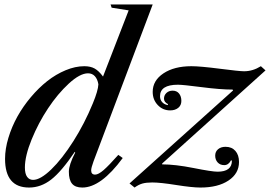

<svg xmlns="http://www.w3.org/2000/svg" viewBox="-20 -840 1223 870"><path d="M485.8 -805.2 481 -819.8H671.9L403.8 -108.9Q393.1 -79.6 393.1 -67.9Q393.1 -48.8 411.1 -48.8Q425.8 -48.8 449.5 -69.3Q473.1 -89.8 516.1 -138.2L536.1 -124Q437.5 9.8 353 9.8Q320.8 9.8 306.4 -7.8Q292 -25.4 292 -62Q292 -92.8 320.8 -148.9L318.8 -151.9Q258.8 -63 212.2 -26.6Q165.5 9.8 111.8 9.8Q2.9 9.8 2.9 -120.1Q2.9 -165.5 18.1 -215.6Q33.2 -265.6 58.8 -311.8Q84.5 -357.9 119.9 -399.9Q155.3 -441.9 194.3 -472.7Q233.4 -503.4 277.3 -521.7Q321.3 -540 361.8 -540Q390.1 -540 408.9 -529.5Q427.7 -519 446.8 -493.2L563 -793ZM129.9 -24.9Q163.1 -24.9 212.2 -72.3Q261.2 -119.6 312.3 -200Q363.3 -280.3 400.9 -372.1Q424.3 -428.7 425.8 -458Q421.9 -481.4 409.9 -494.6Q397.9 -507.8 378.9 -507.8Q342.3 -507.8 291.7 -461.2Q241.2 -414.6 197.8 -349.1Q154.3 -283.7 123.5 -208.5Q92.8 -133.3 92.8 -81.1Q92.8 -52.7 102.8 -38.8Q112.8 -24.9 129.9 -24.9ZM847.2 -540Q886.7 -540 975.6 -528.6Q1064.5 -517.1 1085.9 -517.1Q1125.5 -517.1 1162.1 -540L1183.1 -521L714.8 -99.1V-95.2Q773.9 -95.2 857.4 -78.6Q940.9 -62 965.8 -62Q1030.8 -62 1030.8 -111.8L1026.9 -113.8Q1015.6 -91.8 996.1 -91.8Q977.5 -91.8 966.3 -104Q955.1 -116.2 955.1 -134.8Q955.1 -152.8 968 -163.8Q981 -174.8 1002 -174.8Q1030.3 -174.8 1046.6 -156.2Q1063 -137.7 1063 -106Q1063 -53.7 1015.4 -22Q967.8 9.8 888.2 9.8Q850.6 9.8 778.3 -1.7Q706.1 -13.2 669.9 -13.2Q642.6 -13.2 625.2 -8.3Q607.9 -3.4 589.8 9.8L566.9 -8.8L1036.1 -430.2L1034.2 -434.1Q979 -434.1 893.8 -445.1Q808.6 -456.1 786.1 -456.1Q705.1 -456.1 705.1 -403.8Q705.1 -388.2 714.6 -377.4Q724.1 -366.7 740.2 -363.8L741.2 -368.2Q723.1 -377.4 723.1 -393.1Q723.1 -408.2 734.1 -418.7Q745.1 -429.2 762.2 -429.2Q780.8 -429.2 791.3 -416.3Q801.8 -403.3 801.8 -382.8Q801.8 -362.8 787.6 -351.3Q773.4 -339.8 751 -339.8Q717.8 -339.8 694.8 -364Q671.9 -388.2 671.9 -423.8Q671.9 -475.1 720.7 -507.6Q769.5 -540 847.2 -540Z"/></svg>

Font: Libre Caslon Text
Style: Italic
Weight: 400
Italic angle: -25°
Designer: Pablo Impallari, Rodrigo Fuenzalida
Foundry: Pablo Impallari, Rodrigo Fuenzalida
Version: Version 1.002